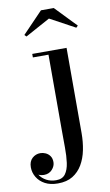

<svg xmlns="http://www.w3.org/2000/svg" viewBox="-184 -736 600 1047"><g transform="rotate(-10 115.5 -213.0)"><path d="M49.5 260Q7.5 260 -21.5 244.5Q-50.5 229 -66 203.2Q-81.5 177.5 -81.5 148Q-81.5 115.5 -62.5 98Q-43.5 80.5 -17.5 80.5Q-3 80.5 11.5 87Q26 93.5 35.5 106.8Q45 120 45 141Q45 163 27.8 182Q10.5 201 -17.5 201Q-34 201 -48.5 194.2Q-63 187.5 -71.8 175.8Q-80.5 164 -80.5 148H-61.5Q-61.5 173.5 -48 194.5Q-34.5 215.5 -11 228.2Q12.5 241 43 241Q77.5 241 94 218.5Q110.5 196 115.8 158.2Q121 120.5 120.5 74Q120 27.5 120 -20V-440.5H33.5V-460H223.5V11.5Q223.5 60.5 214.5 105.2Q205.5 150 185 184.8Q164.5 219.5 131.5 239.8Q98.5 260 49.5 260ZM19 -559 9 -569 121.5 -686H192.5L305 -569L295 -559L156.5 -634Z"/></g></svg>

Font: Bodoni Moda Medium
Style: Regular
Weight: 500
Designer: Owen Earl
Foundry: indestructible type
Version: Version 2.005